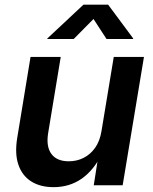

<svg xmlns="http://www.w3.org/2000/svg" viewBox="-20 -773 640 801"><path d="M203.6 7.8Q148.4 7.8 110.6 -15.9Q72.8 -39.6 56.9 -85.4Q41 -131.3 51.8 -197.3L107.4 -535.6H233.4L180.7 -216.8Q171.9 -161.1 194.6 -130.6Q217.3 -100.1 267.1 -100.1Q300.3 -100.1 328.6 -114.3Q356.9 -128.4 376.7 -156.2Q396.5 -184.1 403.3 -225.6L454.6 -535.6H580.6L491.7 0H371.1L392.1 -133.8H406.7Q371.6 -63 320.8 -27.6Q270 7.8 203.6 7.8ZM287.6 -610.4H177.2L177.7 -612.8L328.1 -753.4H431.2L535.6 -612.8L535.2 -610.4H424.3L370.1 -693.8Z"/></svg>

Font: Inter 20pt SemiBold
Style: Italic
Weight: 600
Italic angle: -9.3988°
Version: Version 4.001;git-66647c0bb